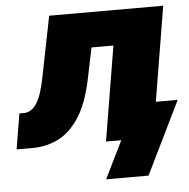

<svg xmlns="http://www.w3.org/2000/svg" viewBox="-86 -591 785 797"><g transform="rotate(-5 307.0 -192.5)"><path d="M-35.2 0 -10.7 -147.5H6.8Q22.9 -147.5 36.1 -155.3Q49.3 -163.1 60.5 -179.7Q71.8 -196.3 80.6 -222.4Q89.4 -248.5 96.7 -284.7L147.9 -541H623L533.7 0H337.4L402.8 -394.5H311.5L284.7 -265.1Q263.2 -162.6 224.9 -105Q186.5 -47.4 137.2 -23.7Q87.9 0 32.7 0ZM324.2 156.2 400.9 0H354L378.4 -146.5H648.9L501 156.2Z"/></g></svg>

Font: Inter 17pt Black
Style: Italic
Weight: 900
Italic angle: -9.3988°
Version: Version 4.001;git-66647c0bb